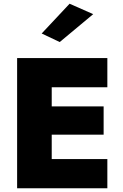

<svg xmlns="http://www.w3.org/2000/svg" viewBox="-20 -1012 659 1032"><path d="M481 -936 301 -786 204 -832 354 -992ZM72 -700H557V-543H258V-440H537V-288H258V-157H557V0H72Z"/></svg>

Font: Jost* Heavy
Style: Regular
Weight: 800
Version: Version 3.7